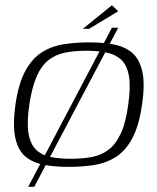

<svg xmlns="http://www.w3.org/2000/svg" viewBox="-20 -631 599 734"><path d="M39 -231Q51 -314 78 -362Q105 -410 143 -433Q181 -456 227 -462.5Q273 -469 321 -469Q371 -469 412.5 -461.5Q454 -454 483 -431Q512 -408 523.5 -360Q535 -312 523 -231Q511 -148 484.5 -100Q458 -52 420 -29Q382 -6 336.5 0.5Q291 7 242 7Q192 7 150 -0.5Q108 -8 79 -31Q50 -54 39 -102Q28 -150 39 -231ZM470 -230Q480 -298 473 -339.5Q466 -381 444 -402Q422 -423 388 -430Q354 -437 309 -437Q265 -437 229.5 -430Q194 -423 166.5 -402Q139 -381 120.5 -339.5Q102 -298 92 -230Q82 -162 89 -121Q96 -80 117.5 -59Q139 -38 172.5 -31Q206 -24 251 -24Q296 -24 332 -31Q368 -38 395.5 -59Q423 -80 442 -121Q461 -162 470 -230ZM88 83 408 -525H432L111 83ZM297 -521 408 -611 432 -588 321 -521Z"/></svg>

Font: Genos Light
Style: Italic
Weight: 300
Italic angle: -8°
Designer: Robert E. Leuschke
Foundry: Robert E. Leuschke
Version: Version 1.010